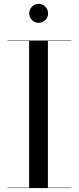

<svg xmlns="http://www.w3.org/2000/svg" viewBox="-20 -956 402 976"><path d="M128.5 -888C128.5 -861.5 150 -840 176.5 -840C203 -840 224.5 -861.5 224.5 -888C224.5 -914.5 203 -936.5 176.5 -936.5C150 -936.5 128.5 -914.5 128.5 -888ZM18.5 -2V0H343.5V-2H223.5V-748H343.5V-750H18.5V-748H128V-2Z"/></svg>

Font: Bodoni* 96pt
Style: Regular
Weight: 400
Version: Version 2.3